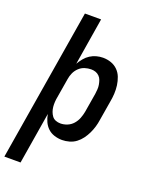

<svg xmlns="http://www.w3.org/2000/svg" viewBox="-204 -823 876 1126"><g transform="rotate(20 234.0 -260.0)"><path d="M-32 215 125 -735H226L178 -441Q189 -460 203 -477Q217 -494 235 -505.5Q253 -517 273.5 -522.5Q294 -528 314 -528Q341 -528 365 -519.5Q389 -511 406.5 -493.5Q424 -476 433 -452.5Q442 -429 445.5 -403.5Q449 -378 447.5 -351.5Q446 -325 441 -299L421 -179Q418 -157 411.5 -135Q405 -113 395 -92Q385 -71 371 -52Q357 -33 338.5 -19Q320 -5 297 1.5Q274 8 252 8Q227 8 203.5 0.5Q180 -7 163 -23Q146 -39 136 -61Q126 -83 122 -107L69 215ZM210 -80Q231 -80 252 -88.5Q273 -97 288 -114Q303 -131 311 -151.5Q319 -172 323 -193L343 -313Q345 -328 346 -342.5Q347 -357 344.5 -371Q342 -385 337.5 -398Q333 -411 323 -421Q313 -431 300 -435.5Q287 -440 272 -440Q252 -440 232 -433.5Q212 -427 196.5 -412Q181 -397 172.5 -378Q164 -359 161 -339L141 -219Q138 -204 137 -188Q136 -172 137.5 -157Q139 -142 144 -128Q149 -114 157.5 -102.5Q166 -91 180 -85.5Q194 -80 210 -80Z"/></g></svg>

Font: Iosevka Semibold
Style: Italic
Weight: 600
Italic angle: -9°
Monospace: yes
Designer: Belleve Invis
Foundry: Belleve Invis
Version: Version 32.5.0; ttfautohint (v1.8.4)